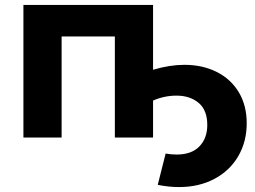

<svg xmlns="http://www.w3.org/2000/svg" viewBox="-20 -558 1035 779"><path d="M728 -295Q802 -295 859.5 -266Q917 -237 949 -183.5Q981 -130 981 -58Q981 17 946.5 76Q912 135 849.5 168Q787 201 706 201Q665 201 620 192L652 65Q673 69 697 69Q757 69 789 36Q821 3 821 -51Q821 -111 786 -140.5Q751 -170 696 -170Q647 -170 601 -150V0H446V-410H230V0H75V-538H601V-275Q669 -295 728 -295Z"/></svg>

Font: Montserrat Alternates
Style: Bold
Weight: 700
Designer: Julieta Ulanovsky
Foundry: Julieta Ulanovsky
Version: Version 7.200